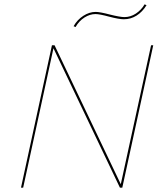

<svg xmlns="http://www.w3.org/2000/svg" viewBox="-20 -867 751 887"><path d="M688 -658 545 0H534L227 -644L87 0H77L220 -658H232L538 -16L678 -658ZM320 -746Q337 -776 365 -794Q393 -812 422 -812Q441 -812 487 -800Q535 -788 555 -788Q583 -788 608 -804.5Q633 -821 648 -847L657 -843Q638 -812 611 -795Q584 -778 552 -778Q530 -778 484 -790Q440 -802 421 -802Q395 -802 370 -786Q345 -770 329 -742Z"/></svg>

Font: Ysabeau Hairline
Style: Italic
Weight: 100
Italic angle: -12°
Designer: Christian Thalmann (Catharsis Fonts)
Version: Version 0.003